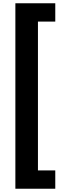

<svg xmlns="http://www.w3.org/2000/svg" viewBox="-20 -793 398 1174"><path d="M318 361H74V-773H318V-661H212V249H318Z"/></svg>

Font: Noto Sans Telugu SemiCondensed ExtraBold
Style: Regular
Weight: 800
Width: 4
Designer: Jelle Bosma - Monotype Design Team
Foundry: Monotype Imaging Inc.
Version: Version 2.005; ttfautohint (v1.8.4.7-5d5b)